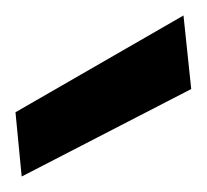

<svg xmlns="http://www.w3.org/2000/svg" viewBox="-20 -772 267 248"><path d="M8 -544 0 -627 217 -752 227 -657Z"/></svg>

Font: DM Sans 17pt SemiBold
Style: Regular
Weight: 600
Version: Version 4.004;gftools[0.9.30]